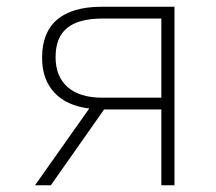

<svg xmlns="http://www.w3.org/2000/svg" viewBox="-20 -550 640 570"><path d="M84 0H131L289 -225H459V0H498V-530H282C165 -530 105 -478 105 -380C104 -292 157 -238 245 -228ZM283 -260C194 -260 145 -304 145 -380C145 -459 190 -495 286 -495H459V-260Z"/></svg>

Font: Noto Sans Mono ExtraLight
Style: Regular
Weight: 200
Designer: Monotype Design Team
Foundry: Monotype Imaging Inc.
Version: Version 2.014